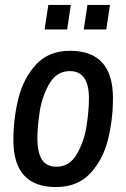

<svg xmlns="http://www.w3.org/2000/svg" viewBox="-20 -743 510 775"><path d="M34 -177Q34 -263 54 -344.5Q74 -426 125 -482Q176 -538 263 -538Q436 -538 436 -347Q436 -261 416 -180Q396 -99 344.5 -43.5Q293 12 206 12Q34 12 34 -177ZM339 -346Q339 -456 262 -456Q209 -456 179.5 -405.5Q150 -355 140.5 -293.5Q131 -232 131 -185Q131 -127 149.5 -98.5Q168 -70 208 -70Q261 -70 290.5 -121.5Q320 -173 329.5 -235.5Q339 -298 339 -346ZM175 -723H266L251 -624H160ZM333 -723H424L409 -624H318Z"/></svg>

Font: Archivo Narrow Medium
Style: Italic
Weight: 500
Italic angle: -8°
Designer: Hector Gatti
Foundry: Omnibus-Type
Version: Version 2.001